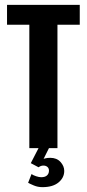

<svg xmlns="http://www.w3.org/2000/svg" viewBox="-20 -611 358 792"><path d="M101 0V-509H9V-591H309V-509H217V0ZM155 161Q136 161 119.5 154Q103 147 96 143L110 107Q117 112 129 116Q141 120 150 120Q166 120 174 112.5Q182 105 182 93Q182 83 175.5 77.5Q169 72 159 72Q153 72 148 74Q143 76 139 79L107 62L139 0H182L156 52L149 49Q156 45 165.5 42.5Q175 40 187 40Q214 40 229.5 57Q245 74 245 94Q245 122 221.5 141.5Q198 161 155 161Z"/></svg>

Font: Alumni Sans
Style: Bold
Weight: 700
Designer: Robert E. Leuschke
Foundry: Robert E. Leuschke
Version: Version 1.018